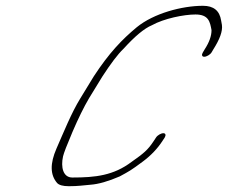

<svg xmlns="http://www.w3.org/2000/svg" viewBox="-20 -653 787 663"><path d="M710.5 -472 716.4 -482C738.6 -517 749.4 -545 746.3 -567L743.6 -582C738.4 -616 717.8 -633 680.8 -633C608.8 -633 511 -607 452.3 -559C401.6 -517 356.5 -470 303.6 -389L257.2 -313C226.5 -263 200.5 -198 175 -140C152.3 -88 153.1 -49 177.3 -21C183.9 -14 196.9 -10 217.9 -10C251.9 -10 265.4 -13 291.4 -15C320.4 -17 354.3 -27 393.7 -44C426.5 -62 430 -63 474.3 -96C501.1 -116 524 -140 540.8 -166L548.7 -178C553.6 -186 552.1 -193 544.1 -193C536.1 -193 523.6 -186 518.7 -178L510.8 -166C490.5 -135 475.6 -123 434.3 -94C372.1 -47 309.7 -40 229.7 -40C197.7 -40 189.4 -76 197.7 -113C200.1 -124 210.9 -152 230.5 -198C250.2 -244 269.4 -283 287.6 -314L333.6 -389C362.3 -433 386 -465 406.9 -485C446 -528 478.3 -555 504.8 -566C546.1 -589 615 -603 655 -603C701 -603 705.2 -577 710.4 -549C710.5 -529 702.7 -507 686.4 -482L680.5 -472C675.5 -464 677.1 -457 685.1 -457C693.1 -457 705.5 -464 710.5 -472Z"/></svg>

Font: MewTooHand
Style: UltimateIta
Weight: 400
Designer: Mew Too, Robert Jablonski
Version: Version 0.77